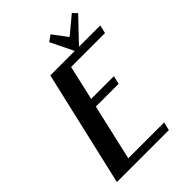

<svg xmlns="http://www.w3.org/2000/svg" viewBox="-245 -981 1097 1097"><g transform="rotate(-45 303.0 -432.5)"><path d="M460 0 472 -50H182L260 -390H444L456 -440H272L320 -650H594L606 -700H433.8L566 -839L541 -865L435 -777L369 -865L332 -839L399.4 -700H202L40 0Z"/></g></svg>

Font: Pfennig
Style: BoldItalic
Weight: 700
Italic angle: -13°
Version: Version 20100423